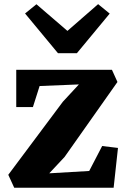

<svg xmlns="http://www.w3.org/2000/svg" viewBox="-20 -884 596 904"><path d="M351.5 -486.5 166.5 -479 135 -380H56.5V-555.5H507L533 -498L284 -145L212 -68L400 -79L461 -196.5L535.5 -187.5L515 0H47L19 -61L276 -405ZM151.5 -864 297.5 -738.5 442 -864.5 496.5 -820 342 -633.5H253L98 -820.5Z"/></svg>

Font: Merriweather Black
Style: Regular
Weight: 900
Designer: Eben Sorkin
Foundry: Eben Sorkin
Version: Version 2.200;gftools[0.9.31]